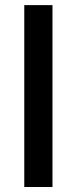

<svg xmlns="http://www.w3.org/2000/svg" viewBox="-20 -748 307 768"><path d="M189.9 -727.5V0H77.1V-727.5Z"/></svg>

Font: V-Inter
Style: Medium-500
Weight: 500
Designer: Rasmus Andersson
Foundry: rsms
Version: Version 4.000;git-4146feb